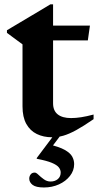

<svg xmlns="http://www.w3.org/2000/svg" viewBox="-20 -610 444 870"><path d="M220.5 -142Q220.5 -108.5 241.5 -91.8Q262.5 -75 302 -75Q323.5 -75 347.8 -78.8Q372 -82.5 404 -91V-70Q357.5 -38 325 -20.2Q292.5 -2.5 267.2 4.8Q242 12 216 12Q177 12 146.8 -2.8Q116.5 -17.5 99.2 -48.5Q82 -79.5 82 -128V-409L11.5 -461V-473Q19 -477.5 34.2 -486.5Q49.5 -495.5 70 -507.8Q90.5 -520 114 -534Q137.5 -548 162 -562.5Q186.5 -577 208.5 -590.5H220.5V-479ZM167.5 -427V-494H387.5L378 -427ZM179 239.5Q143 239.5 127.8 227.8Q112.5 216 112.5 199.5Q112.5 189 118.8 180.5Q125 172 137.5 172Q144 172 154.2 182Q164.5 192 178.5 202.2Q192.5 212.5 209 212.5Q229 212.5 242 201.5Q255 190.5 255 171.5Q255 159.5 246.5 148.5Q238 137.5 214.8 127.8Q191.5 118 146.5 109.5V106L240 -18.5H271L186.5 93.5L200 44Q248 55 273 69Q298 83 307 99.2Q316 115.5 316 133.5Q316 163 297 187.2Q278 211.5 247 225.5Q216 239.5 179 239.5Z"/></svg>

Font: Newsreader 60pt SemiBold
Style: Regular
Weight: 600
Designer: Hugues Gentile
Foundry: Production Type
Version: Version 1.003